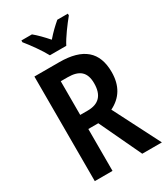

<svg xmlns="http://www.w3.org/2000/svg" viewBox="-226 -1036 989 1135"><g transform="rotate(-30 269.0 -468.5)"><path d="M216 -777H328C350 -821 399 -886 431 -925V-937H359C329 -911 304 -888 272 -851C242 -885 212 -916 186 -937H114V-925C147 -885 194 -819 216 -777ZM243 -714H74V0H195V-286H263L398 0H532L370 -317C443 -353 483 -415 483 -509C483 -646 406 -714 243 -714ZM242 -612C322 -612 360 -579 360 -503C360 -421 321 -382 246 -382H195V-612Z"/></g></svg>

Font: Noto Sans Khmer Condensed SemiBold
Style: Regular
Weight: 600
Width: 3
Designer: Danh Hong and the Monotype Design Team
Foundry: Monotype Imaging Inc.
Version: Version 2.004